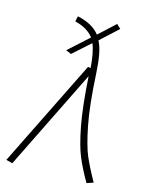

<svg xmlns="http://www.w3.org/2000/svg" viewBox="-115 -823 690 900"><g transform="rotate(15 230.5 -373.0)"><path d="M426 -5 394 6Q360 -53 339 -102.5Q318 -152 300.5 -243Q283 -334 274 -481L34 6L3 -2L260 -522L273 -520Q268 -595 251 -635L167 -560L141 -571L238 -659Q210 -697 147 -713L153 -739Q227 -723 261 -679L340 -752L360 -733L275 -655Q288 -630 295 -593.5Q302 -557 305 -503Q313 -349 331.5 -255.5Q350 -162 370 -115.5Q390 -69 426 -5Z"/></g></svg>

Font: FiraGO UltraLight
Style: Italic
Weight: 200
Italic angle: -8°
Designer: bBox Type GmbH
Foundry: bBox Type GmbH
Version: Version 1.001